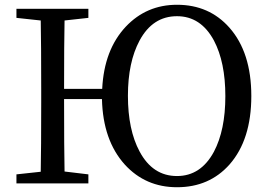

<svg xmlns="http://www.w3.org/2000/svg" viewBox="-20 -770 1128 806"><path d="M723 16Q591 16 504 -79Q412 -181 408 -354H249Q249 -144 251 -50L351 -38V0H49V-38L151 -49Q153 -145 153 -339V-393Q153 -588 151 -684L49 -695V-733H351V-695L251 -684Q249 -590 249 -397H409Q417 -561 508 -658Q595 -750 723 -750Q858 -750 943 -654Q1035 -550 1035 -367Q1035 -184 944 -80Q859 16 723 16ZM723 -31Q823 -31 878 -133Q926 -224 926 -366.5Q926 -509 878 -600Q823 -702 723 -702Q621 -702 566 -600Q517 -509 517 -368Q517 -225 566 -134Q621 -31 723 -31Z"/></svg>

Font: GenRyuMin TW M
Style: Regular
Weight: 500
Version: Version 1.501;PS 1;hotconv 16.6.51;makeotf.lib2.5.65220